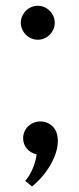

<svg xmlns="http://www.w3.org/2000/svg" viewBox="-20 -535 278 679"><path d="M113.6 -394.5Q101.4 -394.5 90.5 -399.3Q79.5 -404.1 71.4 -412.3Q63.2 -420.5 58.4 -431.4Q53.6 -442.3 53.6 -454.5Q53.6 -466.8 58.4 -477.7Q63.2 -488.6 71.4 -496.8Q79.5 -505 90.5 -509.8Q101.4 -514.5 113.6 -514.5Q125.9 -514.5 136.8 -509.8Q147.7 -505 155.9 -496.8Q164.1 -488.6 168.9 -477.7Q173.6 -466.8 173.6 -454.5Q173.6 -442.3 168.9 -431.4Q164.1 -420.5 155.9 -412.3Q147.7 -404.1 136.8 -399.3Q125.9 -394.5 113.6 -394.5ZM69.1 104.5Q75.9 97.3 82.7 86.4Q89.5 75.5 95 62.7Q100.5 50 104.3 36.6Q108.2 23.2 109.5 10.5Q87.7 5.9 74.8 -9.5Q61.8 -25 61.8 -46.4Q61.8 -58.6 66.6 -69.5Q71.4 -80.5 79.5 -88.4Q87.7 -96.4 98.9 -100.9Q110 -105.5 122.7 -105.5Q148.6 -105.5 166.6 -87.5Q184.5 -69.5 184.5 -35.9Q184.5 -16.4 177.7 5Q170.9 26.4 158.9 47.5Q146.8 68.6 130 88.4Q113.2 108.2 93.2 124.5Z"/></svg>

Font: Spartan Med
Style: Regular
Weight: 500
Designer: Matt Bailey, Mirko Velimirovic
Foundry: Matt Bailey
Version: Version 1.005